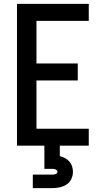

<svg xmlns="http://www.w3.org/2000/svg" viewBox="-20 -755 540 995"><path d="M68 0V-735H440V-647H169V-426H383V-338H169V-88H440V0ZM150 220V150H250Q254 150 258.5 149.5Q263 149 267 147.5Q271 146 274.5 143Q278 140 278 135Q278 131 274.5 127.5Q271 124 267 122.5Q263 121 258.5 120.5Q254 120 250 120H210V0H290V54Q304 58 317 64.5Q330 71 339.5 82Q349 93 353.5 107Q358 121 358 135Q358 155 349.5 173Q341 191 324.5 201.5Q308 212 288.5 216Q269 220 250 220Z"/></svg>

Font: Zed Sans Semibold
Style: Regular
Weight: 600
Designer: Belleve Invis
Foundry: Belleve Invis
Version: Version 1.0.0; ttfautohint (v1.8.4)